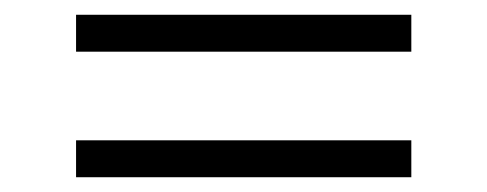

<svg xmlns="http://www.w3.org/2000/svg" viewBox="-20 -492 660 260"><path d="M537 -472H83V-422H537ZM537 -302H83V-252H537Z"/></svg>

Font: Libre Baskerville
Style: Regular
Weight: 400
Designer: Pablo Impallari, Rodrigo Fuenzalida
Foundry: Pablo Impallari, Rodrigo Fuenzalida
Version: Version 1.051;Glyphs 3.2.3 (3260)